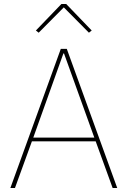

<svg xmlns="http://www.w3.org/2000/svg" viewBox="-20 -943 640 963"><path d="M545 0 460 -234H140L55 0H32L285 -698H315L568 0ZM301 -675H298L147 -253H453ZM312 -923 440 -790 426 -779 300 -906 174 -779 160 -790 288 -923Z"/></svg>

Font: IBM Plex Sans Devanagari Thin
Style: Regular
Weight: 100
Designer: Mike Abbink, Paul van der Laan, Pieter van Rosmalen, Erin McLaughlin
Foundry: Bold Monday
Version: Version 1.1